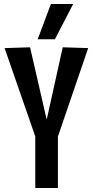

<svg xmlns="http://www.w3.org/2000/svg" viewBox="-20 -938 465 958"><path d="M156 0V-257L3 -698L130 -702L213 -341L293 -702L420 -698L269 -257V0ZM168 -742 234 -918H345L254 -742Z"/></svg>

Font: Georama Condensed SemiBold
Style: Regular
Weight: 600
Width: 3
Designer: Jean-Baptiste Levee
Foundry: Production Type
Version: Version 1.000